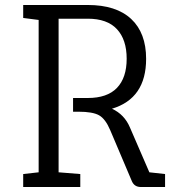

<svg xmlns="http://www.w3.org/2000/svg" viewBox="-20 -750 707 770"><path d="M273 -357H332Q410 -357 449 -397.5Q488 -438 488 -514.5Q488 -591 449 -633Q410 -675 332 -675H215V-59L302 -52V0H73V-52L135 -59V-670L73 -678V-730H332Q446 -730 506 -674Q566 -618 566 -514Q566 -355 429 -314Q479 -291 501 -239L579 -59L642 -52V0H545Q519 0 509 -23L422 -228Q403 -273 377.5 -287.5Q352 -302 295 -302H273Z"/></svg>

Font: Fauna One
Style: Regular
Weight: 400
Version: Version 1.001